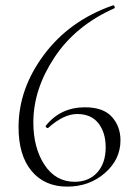

<svg xmlns="http://www.w3.org/2000/svg" viewBox="-20 -681 505 714"><path d="M296 -282Q364 -282 396 -246.5Q428 -211 428 -159Q428 -88 370 -37.5Q312 13 230 13Q146 13 97.5 -45Q49 -103 49 -208Q49 -351 144 -478Q239 -605 400 -661Q404 -662 406 -657Q408 -652 405 -650Q261 -586 182.5 -467.5Q104 -349 104 -226Q104 -131 145.5 -68Q187 -5 258 -5Q310 -5 341.5 -39.5Q373 -74 373 -133Q373 -188 346 -222.5Q319 -257 267 -257Q217 -257 160 -206Q158 -204 155.5 -205Q153 -206 151 -208.5Q149 -211 150 -213Q205 -282 296 -282Z"/></svg>

Font: Cormorant Upright Light
Style: Regular
Weight: 300
Designer: Christian Thalmann (Catharsis Fonts)
Foundry: Catharsis Fonts
Version: Version 3.302;PS 003.302;hotconv 1.0.88;makeotf.lib2.5.64775